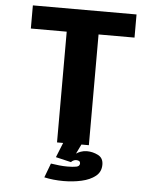

<svg xmlns="http://www.w3.org/2000/svg" viewBox="-59 -751 829 1000"><g transform="rotate(5 355.0 -251.0)"><path d="M614 -700V-579H426V0H259.5V-579H72V-700ZM291.5 0H387L363 49.5Q372 43 387 37.5Q402 32 419 32Q449.5 32 477.2 46Q505 60 505 95Q505 133 477 155.2Q449 177.5 404.5 187.5Q360 197.5 310 197.5Q257 197.5 209.5 187L237.5 112.5Q259.5 116 281.5 118.2Q303.5 120.5 323.5 120.5Q352.5 120.5 370.5 117Q388.5 113.5 388.5 98.5Q388.5 83 366.5 83Q360 83 352 87Q344 91 341 96L260.5 77Z"/></g></svg>

Font: League Mono
Style: Bold
Weight: 700
Width: 6
Designer: Tyler Finck
Foundry: The League of Moveable Type / Tyler Finck
Version: Version 2.300;RELEASE